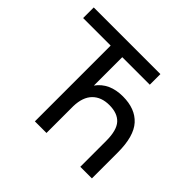

<svg xmlns="http://www.w3.org/2000/svg" viewBox="-162 -900 1100 1100"><g transform="rotate(45 387.5 -350.0)"><path d="M20 -700H560V-614H337V-384Q390 -458 499 -458Q599 -458 652 -399.5Q705 -341 705 -210V0H611V-210Q611 -296 578 -332Q545 -368 479 -368Q414 -368 376.5 -330Q339 -292 337 -217V0H243V-614H20Z"/></g></svg>

Font: Retni Sans Medium
Style: Regular
Weight: 500
Designer: Vitaly Kuzmin
Foundry: ParaType Ltd.
Version: Version 1.00;March 2, 2019;FontCreator 11.5.0.2425 64-bit; t